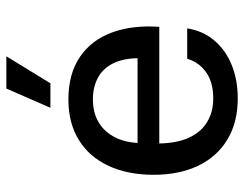

<svg xmlns="http://www.w3.org/2000/svg" viewBox="-104 -674 786 619"><g transform="rotate(-90 289.5 -364.0)"><path d="M282 9Q205 9 149.5 -24.5Q94 -58 65 -119Q36 -180 36 -262Q36 -346 65 -408Q94 -470 148.5 -503.5Q203 -537 279 -537Q362 -537 416.5 -499.5Q471 -462 495 -396Q519 -330 513 -244H137Q138 -186 156 -147.5Q174 -109 206.5 -89.5Q239 -70 282 -70Q334 -70 366.5 -93Q399 -116 410 -154H508Q500 -103 469 -66.5Q438 -30 390 -10.5Q342 9 282 9ZM138 -301 128 -314H422L412 -300Q413 -355 396.5 -390Q380 -425 349.5 -441.5Q319 -458 279 -458Q237 -458 206 -440Q175 -422 157 -387Q139 -352 138 -301ZM252 -595 314 -737H418L331 -595Z"/></g></svg>

Font: Mona Sans ExtraLight Medium
Style: Regular
Weight: 500
Version: Version 2.000